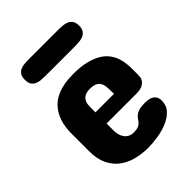

<svg xmlns="http://www.w3.org/2000/svg" viewBox="-197 -788 892 892"><g transform="rotate(-45 249.0 -342.0)"><path d="M457 -278.3Q457 -270.5 456.1 -260Q455.1 -249.5 448.5 -240Q441.9 -230.5 427.7 -223.6Q413.6 -216.8 387.7 -216.8H193.4V-169.9Q193.4 -158.2 196.3 -145.5Q199.2 -132.8 206.3 -122.1Q213.4 -111.3 225.1 -104.5Q236.8 -97.7 253.9 -97.7Q273.4 -97.7 283.9 -102.3Q294.4 -106.9 300.5 -113.8Q306.6 -120.6 311.5 -128.4Q316.4 -136.2 324.5 -143.1Q332.5 -149.9 346.9 -154.5Q361.3 -159.2 386.7 -159.2Q398.9 -159.2 410.4 -157.2Q421.9 -155.3 430.7 -149.9Q439.5 -144.5 444.8 -135Q450.2 -125.5 450.2 -110.4Q450.2 -78.6 430.2 -57.4Q410.2 -36.1 379.9 -23.4Q349.6 -10.7 314.2 -5.4Q278.8 0 248 0Q207.5 -0.5 170.9 -10.3Q134.3 -20 106.2 -41.5Q78.1 -63 61.5 -97.7Q44.9 -132.3 44.9 -182.6V-296.9Q44.9 -343.3 55.9 -375.5Q66.9 -407.7 84.5 -429.2Q102.1 -450.7 124 -462.6Q146 -474.6 168.5 -480.5Q190.9 -486.3 211.2 -487.8Q231.4 -489.3 246.1 -489.3Q295.4 -489.3 330.3 -480.5Q365.2 -471.7 388.7 -457.5Q412.1 -443.4 425.8 -424.8Q439.5 -406.2 446.3 -386.5Q453.1 -366.7 455.1 -346.4Q457 -326.2 457 -308.6ZM193.4 -290H315.4Q315.4 -313 314.2 -330.8Q313 -348.6 306.9 -360.8Q300.8 -373 287.8 -379.4Q274.9 -385.7 251 -385.7Q231 -385.7 219.5 -379.4Q208 -373 202.1 -363.5Q196.3 -354 194.8 -343.3Q193.4 -332.5 193.4 -324.2ZM344.7 -683.6Q356.9 -683.6 371.1 -682.4Q385.3 -681.2 397.2 -676Q409.2 -670.9 417 -659.7Q424.8 -648.4 424.8 -628.9Q424.8 -608.9 417 -597.9Q409.2 -586.9 397.2 -581.8Q385.3 -576.7 371.1 -575.4Q356.9 -574.2 344.7 -574.2H148.4Q134.8 -574.2 120.6 -575.4Q106.4 -576.7 94.7 -581.8Q83 -586.9 75.7 -597.9Q68.4 -608.9 68.4 -628.9Q68.4 -648.4 75.7 -659.7Q83 -670.9 94.7 -676Q106.4 -681.2 120.6 -682.4Q134.8 -683.6 148.4 -683.6Z"/></g></svg>

Font: Concert One
Style: Regular
Weight: 400
Version: Version 1.003